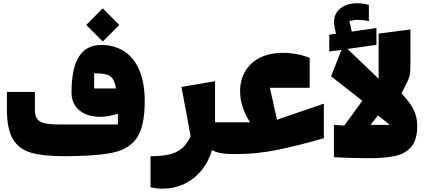

<svg xmlns="http://www.w3.org/2000/svg" viewBox="-20 -880 2595 1164"><path d="M22 -322.8H191.4V-218.3Q191.4 -180.7 203.9 -161.1Q216.3 -141.6 247.8 -133.5Q279.3 -125.5 341.3 -125.5H694.8V-190.9Q640.1 -171.9 586.4 -171.9Q537.6 -171.9 498.3 -188.5Q459 -205.1 436.3 -238.3Q413.6 -271.5 413.6 -318.4Q413.6 -465.8 458.5 -536.6Q503.4 -607.4 593.3 -607.4Q673.8 -607.4 733.4 -568.6Q793 -529.8 825.2 -453.6Q857.4 -377.4 857.4 -267.6Q857.4 -122.1 814.5 -52Q771.5 18.1 680.2 41.3Q588.9 64.5 410.6 66.4Q396 66.9 367.2 66.9Q239.3 66.9 166.5 45.2Q93.8 23.4 57.9 -37.1Q22 -97.7 22 -213.9ZM550.8 -435.5V-343.8H683.1Q676.8 -383.3 663.1 -402.6Q649.4 -421.9 623.8 -428.7Q598.1 -435.5 550.8 -435.5ZM603 -829.6 703.1 -728.5 603 -628.4 502.9 -728.5Z M1135.7 -53.7 1080.1 -353 1283.7 -387.7V-138.7H1405.3V53.7H1383.3Q1308.1 53.7 1265.1 30.3Q1244.1 101.6 1200.4 154.3Q1156.7 207 1096.4 235.4Q1036.1 263.7 966.8 263.7Q928.7 263.7 892.6 255.4V67.4Q961.4 66.4 1005.4 56.6Q1049.3 46.9 1081.1 21Q1112.8 -4.9 1135.7 -53.7Z M1423.8 53.7H1361.3V-138.7H1495.6Q1465.3 -186 1450.4 -233.6Q1435.5 -281.2 1435.5 -326.2Q1435.5 -393.6 1465.6 -446.3Q1495.6 -499 1554.4 -529.3Q1613.3 -559.6 1696.8 -559.6Q1735.8 -559.6 1776.9 -552.2Q1817.9 -544.9 1857.4 -529.3V-347.7H1616.2L1659.2 -154.3L1943.4 -251.5V-42Q1792.5 1.5 1666.3 27.6Q1540 53.7 1423.8 53.7Z M2509.3 -115.7Q2509.3 -34.2 2474.9 8.1Q2440.4 50.3 2378.7 64.7Q2316.9 79.1 2217.8 79.1Q2173.8 79.1 2109.9 77.4Q2045.9 75.7 2004.4 72.8V-123L2066.9 -118.7L2176.8 -269L1987.3 -417.5L2050.3 -578.1L1976.1 -567.9V-669.4L2017.1 -675.8Q2005.4 -721.2 2005.4 -749.5Q2005.4 -782.7 2023.4 -807.9Q2041.5 -833 2073.2 -846.7Q2105 -860.4 2145 -860.4Q2181.6 -860.4 2216.3 -850.1V-752.4Q2178.7 -759.8 2151.9 -759.8Q2125.5 -759.8 2098.6 -752.4L2112.3 -688.5L2262.2 -710V-607.9L2086.4 -583.5L2275.4 -402.8V-676.3L2468.3 -701.2V-504.9Q2468.3 -456.5 2465.8 -436.3Q2463.4 -416 2453.9 -393.8Q2444.3 -371.6 2414.1 -314.5Q2447.8 -278.3 2468 -248.5Q2488.3 -218.8 2498.8 -186.8Q2509.3 -154.8 2509.3 -115.7ZM2343.3 -123 2271.5 -180.7 2226.6 -123Z"/></svg>

Font: SG Kara Bold
Style: Regular
Weight: 400
Designer: Damoon Khanjanzadeh
Version: Version 1.000